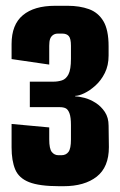

<svg xmlns="http://www.w3.org/2000/svg" viewBox="-20 -640 415 663"><path d="M185 3Q116 3 80.5 -11Q45 -25 32.5 -55Q20 -85 20 -131V-212L150 -200V-159Q150 -126 159 -115Q168 -104 182 -104H192Q208 -104 216.5 -115.5Q225 -127 225 -158V-208Q225 -235 220 -248.5Q215 -262 207 -266Q199 -270 186 -270H83V-358H164Q180 -358 194 -362.5Q208 -367 216.5 -383.5Q225 -400 225 -437V-482Q225 -507 217.5 -515.5Q210 -524 195 -524H180Q170 -524 163 -519Q156 -514 153 -505.5Q150 -497 150 -482V-417L20 -436V-488Q20 -555 59 -587.5Q98 -620 170 -620H214Q255 -620 287 -608.5Q319 -597 337 -567Q355 -537 355 -480V-448Q355 -414 342 -388Q329 -362 309.5 -344.5Q290 -327 271 -318Q252 -309 240 -309V-307Q253 -307 272 -302Q291 -297 310 -285Q329 -273 342 -253.5Q355 -234 355 -206L356 -132Q356 -63 314 -30Q272 3 199 3Z"/></svg>

Font: Smooch Sans ExtraBold
Style: Regular
Weight: 800
Designer: Robert E. Leuschke
Foundry: Robert E. Leuschke
Version: Version 1.010